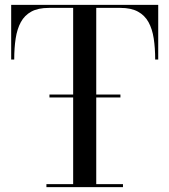

<svg xmlns="http://www.w3.org/2000/svg" viewBox="-20 -770 696 790"><path d="M183.5 -369V-381H475.5V-369ZM171 0V-12.5H281V-737.5H181Q136.5 -737.5 108.8 -722.2Q81 -707 65.8 -679Q50.5 -651 44.5 -611.8Q38.5 -572.5 38.5 -525H26V-750H631V-525H618.5Q618.5 -572.5 612.5 -611.8Q606.5 -651 591 -679Q575.5 -707 547.5 -722.2Q519.5 -737.5 476 -737.5H376V-12.5H486V0Z"/></svg>

Font: Bodoni Moda 18pt
Style: Regular
Weight: 400
Designer: Owen Earl
Foundry: indestructible type
Version: Version 2.005